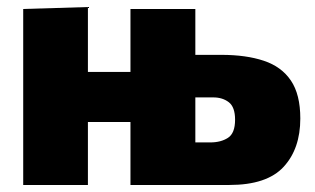

<svg xmlns="http://www.w3.org/2000/svg" viewBox="-20 -526 895 546"><path d="M46 0V-500.5L230 -506V-321.5H351V-500.5H535.5V-370H609.5Q680 -370 730.2 -353.2Q780.5 -336.5 807.2 -297Q834 -257.5 834 -189Q834 -103 786.5 -51.5Q739 0 632.5 0H351V-179H230V0ZM535.5 -121H578Q608 -121 628.2 -134Q648.5 -147 648.5 -185.5Q648.5 -221.5 630.8 -235.2Q613 -249 586.5 -249H535.5Z"/></svg>

Font: Commissioner ExtraBold
Style: Regular
Weight: 800
Designer: Kostas Bartsokas
Foundry: Kostas Bartsokas
Version: Version 1.000; ttfautohint (v1.8.3)